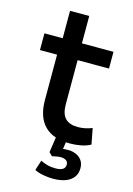

<svg xmlns="http://www.w3.org/2000/svg" viewBox="-127 -707 675 975"><g transform="rotate(15 210.5 -219.0)"><path d="M289 9Q200 9 155 -37Q110 -83 110 -172V-410H20V-498H116V-642H217V-498H383V-410H218V-178Q218 -127 240.5 -104.5Q263 -82 306 -82Q326 -82 345 -86Q364 -90 381 -97L397 -14Q375 -2 347 3.5Q319 9 289 9ZM253 204Q228 204 200.5 199Q173 194 155 184L172 131Q188 139 207.5 144.5Q227 150 251 150Q276 150 289 142Q302 134 302 117Q302 102 291 95Q280 88 263 88Q255 88 242.5 90Q230 92 218 95L201 78L215 -16H272L260 64L234 51Q243 47 259 45Q275 43 291 43Q312 43 331 51Q350 59 362 75.5Q374 92 374 117Q374 146 358.5 165.5Q343 185 316 194.5Q289 204 253 204Z"/></g></svg>

Font: Nunito Sans 7pt SemiCondensed SemiBold
Style: Regular
Weight: 600
Width: 4
Designer: Vernon Adams
Foundry: Vernon Adams
Version: Version 3.101;gftools[0.9.27]